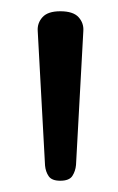

<svg xmlns="http://www.w3.org/2000/svg" viewBox="-20 -1086 209 341"><path d="M87 -765Q72 -765 66.5 -773Q61 -781 60 -792L47 -1031Q46 -1045 55.5 -1055.5Q65 -1066 87 -1066Q110 -1066 119.5 -1055.5Q129 -1045 128 -1031L115 -793Q114 -782 108.5 -773.5Q103 -765 87 -765Z"/></svg>

Font: Playwrite FR Moderne Light
Style: Regular
Weight: 300
Version: Version 1.002